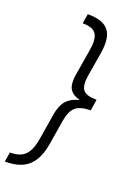

<svg xmlns="http://www.w3.org/2000/svg" viewBox="-179 -838 747 1045"><g transform="rotate(20 195.0 -316.0)"><path d="M338.4 -307.6Q287.1 -307.6 255.9 -316.4Q224.6 -325.2 209 -341.6Q193.4 -357.9 190.2 -381.6Q187 -405.3 191.9 -435.5L217.8 -591.3Q228.5 -655.3 210 -684.6Q191.4 -713.9 131.3 -713.4L140.6 -769.5Q186.5 -769.5 216.8 -759Q247.1 -748.5 263.4 -726.8Q279.8 -705.1 283.4 -671.4Q287.1 -637.7 279.3 -591.8L256.3 -454.6Q247.1 -395.5 265.9 -371.8Q284.7 -348.1 344.7 -348.1ZM-9.8 138.7 -0.5 83Q59.1 83 87.4 53.7Q115.7 24.4 126.5 -39.6L151.9 -194.8Q157.2 -225.1 168.2 -248.8Q179.2 -272.5 200.4 -289.1Q221.7 -305.7 255.9 -314.5Q290 -323.2 340.8 -323.2L334.5 -283.2Q273.4 -282.7 246.6 -258.5Q219.7 -234.4 210.4 -175.8L188 -39.1Q180.7 6.8 165.8 40.3Q150.9 73.7 127.4 95.7Q104 117.7 70.3 128.2Q36.6 138.7 -9.8 138.7ZM334.5 -283.2 251.5 -282.7 262.2 -348.6 344.7 -348.1Z"/></g></svg>

Font: Inter 20pt Light
Style: Italic
Weight: 300
Italic angle: -9.3988°
Version: Version 4.001;git-66647c0bb